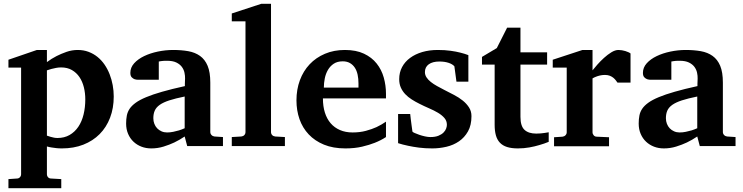

<svg xmlns="http://www.w3.org/2000/svg" viewBox="-20 -760 3864 999"><path d="M423.8 -243.2Q423.8 -275.9 416.3 -306.2Q408.7 -336.4 393.3 -359.1Q377.9 -381.8 354.2 -395.5Q330.6 -409.2 297.9 -409.2Q284.7 -409.2 271.7 -406.7Q258.8 -404.3 248 -401.4Q235.4 -397.9 224.1 -394V-54.2Q233.9 -50.3 243.7 -47.9Q252 -45.4 261.2 -43.7Q270.5 -42 278.8 -42Q314.9 -42 342 -57.6Q369.1 -73.2 387.5 -100.3Q405.8 -127.4 414.8 -164.3Q423.8 -201.2 423.8 -243.2ZM571.8 -257.8Q571.8 -197.3 552.7 -147.5Q533.7 -97.7 498.5 -62.3Q463.4 -26.9 413.6 -7.3Q363.8 12.2 301.8 12.2Q286.6 12.2 272.9 10.7Q259.3 9.3 248 7.3Q235.4 5.4 224.1 2V146Q224.1 155.8 230.2 162.4Q236.3 168.9 246.1 168.9L298.8 171.9V219.2H23.9V171.9L67.9 168.9Q77.1 168.9 83.5 162.4Q89.8 155.8 89.8 146V-408.2H23.9V-449.2L171.9 -500H224.1V-437Q247.6 -454.6 274.4 -468.3Q297.4 -480 325.7 -490Q354 -500 384.8 -500Q415 -500 440.9 -490.2Q466.8 -480.5 487.5 -463.6Q508.3 -446.8 524.2 -423.6Q540 -400.4 550.5 -373.5Q561 -346.7 566.4 -317.1Q571.8 -287.6 571.8 -257.8Z M954.1 0 940.9 -49.8Q915 -32.2 886.7 -18.6Q861.8 -6.8 831.1 2.7Q800.3 12.2 767.1 12.2Q739.7 12.2 716.1 3.2Q692.4 -5.9 674.6 -22.7Q656.7 -39.6 646.5 -63.5Q636.2 -87.4 636.2 -117.2Q636.2 -139.6 639.9 -158.7Q643.6 -177.7 654.5 -194.1Q665.5 -210.4 686 -225.3Q706.5 -240.2 740.5 -254.4Q774.4 -268.6 823.7 -282.7Q873 -296.9 941.9 -312V-324.2Q941.9 -331.5 942.4 -337.4Q942.4 -344.2 942.9 -351.1Q943.4 -365.2 939.9 -381.6Q936.5 -397.9 926.3 -411.9Q916 -425.8 897.5 -434.8Q878.9 -443.8 849.1 -443.8Q838.9 -443.8 830.8 -443.4Q822.8 -442.9 817.4 -441.9Q811 -440.9 806.2 -439.9V-345.2H703.1Q690.4 -344.2 680.7 -347.7Q672.4 -350.6 665.3 -357.9Q658.2 -365.2 658.2 -380.9Q658.2 -408.7 678 -430.7Q697.8 -452.6 729.7 -468Q761.7 -483.4 801.5 -491.7Q841.3 -500 880.9 -500Q923.8 -500 959.5 -493.7Q995.1 -487.3 1020.8 -469Q1046.4 -450.7 1060.3 -417.5Q1074.2 -384.3 1074.2 -330.1V-73.2Q1074.2 -64 1080.6 -57.4Q1086.9 -50.8 1096.2 -49.8L1140.1 -46.9V0ZM940.9 -257.8Q892.6 -248 861.1 -237.8Q829.6 -227.5 811 -214.4Q792.5 -201.2 785.2 -184.3Q777.8 -167.5 777.8 -145Q777.8 -129.4 783 -116Q788.1 -102.5 797.6 -92.5Q807.1 -82.5 820.3 -76.7Q833.5 -70.8 849.1 -70.8Q865.2 -70.8 881.6 -74.2Q897.9 -77.6 911.1 -81.5Q926.8 -86.4 940.9 -92.8Z M1186 0V-46.9L1235.4 -49.8Q1245.1 -50.8 1251.2 -57.1Q1257.3 -63.5 1257.3 -73.2V-648.9H1186V-689.9L1339.4 -740.2H1390.1V-73.2Q1390.1 -63.5 1396.2 -57.1Q1402.3 -50.8 1412.1 -49.8L1462.4 -46.9V0Z M1845.2 -326.2Q1845.2 -350.1 1840.8 -371.1Q1836.4 -392.1 1826.4 -407.5Q1816.4 -422.9 1800.8 -431.9Q1785.2 -440.9 1763.2 -440.9Q1735.4 -440.9 1716.6 -428.5Q1697.8 -416 1686.3 -396.2Q1674.8 -376.5 1669.9 -352.1Q1665 -327.6 1665 -304.2H1845.2ZM1988.3 -46.9Q1962.4 -29.8 1930.2 -17.1Q1902.3 -5.9 1863.8 3.2Q1825.2 12.2 1777.3 12.2Q1713.4 12.2 1665.8 -7.3Q1618.2 -26.9 1586.2 -60.8Q1554.2 -94.7 1538.3 -140.1Q1522.5 -185.5 1522.5 -237.8Q1522.5 -294.4 1540.3 -342.5Q1558.1 -390.6 1591.1 -425.5Q1624 -460.4 1670.7 -480.2Q1717.3 -500 1774.4 -500Q1833 -500 1873.8 -480.7Q1914.6 -461.4 1939.9 -429.4Q1965.3 -397.5 1976.8 -356.4Q1988.3 -315.4 1988.3 -272V-248H1660.2Q1660.2 -207 1670.4 -174.3Q1680.7 -141.6 1700.4 -118.7Q1720.2 -95.7 1749 -83.3Q1777.8 -70.8 1814.5 -70.8Q1852.5 -70.8 1884 -79.3Q1915.5 -87.9 1939 -98.6Q1965.8 -111.3 1988.3 -127Z M2417 -335H2355L2344.2 -415Q2334.5 -426.3 2314 -433.1Q2293.5 -439.9 2266.1 -439.9Q2231 -439.9 2210.9 -425.5Q2190.9 -411.1 2190.9 -384.8Q2190.9 -370.1 2199.2 -357.4Q2207.5 -344.7 2221.7 -333.5Q2235.8 -322.3 2253.9 -312.3Q2272 -302.2 2292 -292Q2316.9 -279.3 2342.3 -266.1Q2367.7 -252.9 2387.7 -236.8Q2407.7 -220.7 2420.4 -200.9Q2433.1 -181.2 2433.1 -155.8Q2433.1 -108.4 2415 -76.4Q2397 -44.4 2368.2 -24.7Q2339.4 -4.9 2302.7 3.7Q2266.1 12.2 2229 12.2Q2191.9 12.2 2159.9 8.1Q2127.9 3.9 2103.5 -1.5Q2075.2 -7.3 2051.3 -15.1V-167H2114.3Q2115.2 -156.7 2117.2 -141.1Q2119.1 -125.5 2121.1 -110.8Q2123 -93.8 2126 -75.2Q2127 -72.8 2137.2 -68.1Q2147.5 -63.5 2161.6 -58.6Q2175.8 -53.7 2191.4 -50.3Q2207 -46.9 2219.2 -46.9Q2244.6 -46.9 2261.2 -53.7Q2277.8 -60.5 2287.6 -70.3Q2297.4 -80.1 2301.3 -91.1Q2305.2 -102.1 2305.2 -110.8Q2305.2 -131.3 2292.2 -146.2Q2279.3 -161.1 2258.8 -173.3Q2238.3 -185.5 2212.6 -196.5Q2187 -207.5 2162.1 -220.2Q2141.1 -230.5 2122.1 -242.7Q2103 -254.9 2088.6 -270Q2074.2 -285.2 2065.7 -304.2Q2057.1 -323.2 2057.1 -348.1Q2057.1 -382.8 2072 -410.9Q2086.9 -439 2113.8 -458.7Q2140.6 -478.5 2177.2 -489.3Q2213.9 -500 2257.8 -500Q2294.9 -500 2324.5 -495.8Q2354 -491.7 2374.5 -486.3Q2398.4 -480.5 2417 -473.1Z M2835 -22Q2811.5 -12.2 2785.2 -4.9Q2762.7 2 2734.1 7.1Q2705.6 12.2 2674.8 12.2Q2641.6 12.2 2618.4 4.9Q2595.2 -2.4 2580.8 -17.8Q2566.4 -33.2 2560.1 -56.2Q2553.7 -79.1 2553.7 -110.8V-423.8H2487.8V-463.9L2564.9 -509.8L2618.7 -616.2H2688V-487.8H2826.7V-423.8H2688V-151.9Q2688 -104 2709 -84.5Q2730 -64.9 2770 -64.9Q2781.7 -64.9 2793.5 -65.9Q2805.2 -66.9 2814.5 -68.4Q2825.2 -69.8 2835 -71.8Z M3192.9 -330.1Q3189.5 -335 3184.3 -341.8Q3179.2 -348.6 3171.6 -355Q3164.1 -361.3 3153.3 -365.7Q3142.6 -370.1 3127.9 -370.1Q3113.8 -370.1 3101.6 -367.2Q3089.4 -364.3 3081.1 -360.8Q3070.8 -356.9 3063 -352.1V-71.8Q3063 -63 3069.1 -55.9Q3075.2 -48.8 3085 -48.8L3148.9 -45.9V1H2862.8V-45.9L2906.7 -48.8Q2916 -49.8 2922.4 -56.4Q2928.7 -63 2928.7 -71.8V-408.2H2856V-449.2L3010.7 -500H3063V-394Q3072.3 -405.8 3088.1 -423.8Q3104 -441.9 3122.6 -458.7Q3141.1 -475.6 3160.9 -487.8Q3180.7 -500 3197.8 -500Q3206.5 -500 3215.8 -498.5Q3225.1 -497.1 3233.6 -494.4Q3242.2 -491.7 3249.3 -488.5Q3256.3 -485.4 3260.7 -481.9V-330.1Z M3621.1 0 3607.9 -49.8Q3582 -32.2 3553.7 -18.6Q3528.8 -6.8 3498 2.7Q3467.3 12.2 3434.1 12.2Q3406.7 12.2 3383.1 3.2Q3359.4 -5.9 3341.6 -22.7Q3323.7 -39.6 3313.5 -63.5Q3303.2 -87.4 3303.2 -117.2Q3303.2 -139.6 3306.9 -158.7Q3310.5 -177.7 3321.5 -194.1Q3332.5 -210.4 3353 -225.3Q3373.5 -240.2 3407.5 -254.4Q3441.4 -268.6 3490.7 -282.7Q3540 -296.9 3608.9 -312V-324.2Q3608.9 -331.5 3609.4 -337.4Q3609.4 -344.2 3609.9 -351.1Q3610.4 -365.2 3606.9 -381.6Q3603.5 -397.9 3593.3 -411.9Q3583 -425.8 3564.5 -434.8Q3545.9 -443.8 3516.1 -443.8Q3505.9 -443.8 3497.8 -443.4Q3489.7 -442.9 3484.4 -441.9Q3478 -440.9 3473.1 -439.9V-345.2H3370.1Q3357.4 -344.2 3347.7 -347.7Q3339.4 -350.6 3332.3 -357.9Q3325.2 -365.2 3325.2 -380.9Q3325.2 -408.7 3345 -430.7Q3364.7 -452.6 3396.7 -468Q3428.7 -483.4 3468.5 -491.7Q3508.3 -500 3547.9 -500Q3590.8 -500 3626.5 -493.7Q3662.1 -487.3 3687.7 -469Q3713.4 -450.7 3727.3 -417.5Q3741.2 -384.3 3741.2 -330.1V-73.2Q3741.2 -64 3747.6 -57.4Q3753.9 -50.8 3763.2 -49.8L3807.1 -46.9V0ZM3607.9 -257.8Q3559.6 -248 3528.1 -237.8Q3496.6 -227.5 3478 -214.4Q3459.5 -201.2 3452.1 -184.3Q3444.8 -167.5 3444.8 -145Q3444.8 -129.4 3450 -116Q3455.1 -102.5 3464.6 -92.5Q3474.1 -82.5 3487.3 -76.7Q3500.5 -70.8 3516.1 -70.8Q3532.2 -70.8 3548.6 -74.2Q3564.9 -77.6 3578.1 -81.5Q3593.8 -86.4 3607.9 -92.8Z"/></svg>

Font: Charis SIL
Style: Bold
Weight: 700
Foundry: SIL International
Version: Version 4.112